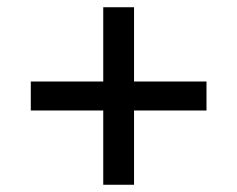

<svg xmlns="http://www.w3.org/2000/svg" viewBox="-20 -520 655 530"><path d="M350 -500V-295H550V-215H350V-10H265V-215H65V-295H265V-500Z"/></svg>

Font: Jost
Style: Regular
Weight: 400
Version: Version 3.710